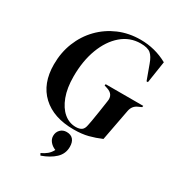

<svg xmlns="http://www.w3.org/2000/svg" viewBox="-218 -808 1097 1199"><g transform="rotate(30 330.5 -208.0)"><path d="M357 17Q212 17 130 -59.5Q48 -136 48 -274Q48 -360 77.5 -433.5Q107 -507 160.5 -562Q214 -617 285.5 -647.5Q357 -678 441 -678Q546 -678 636 -628L612 -471H602L564 -575Q548 -621 525.5 -639.5Q503 -658 453 -658Q376 -658 317 -607.5Q258 -557 225 -469.5Q192 -382 192 -270Q192 -187 214.5 -127Q237 -67 275 -35Q313 -3 361 -3Q387 -3 402.5 -13.5Q418 -24 423 -55L429 -86Q434 -118 441 -160Q448 -202 453 -241Q463 -294 410 -311L388 -318L390 -328H661L659 -318L637 -308Q600 -293 592 -252L549 -25Q505 -6 460.5 5.5Q416 17 357 17ZM260 262 252 248Q276 237 293.5 222.5Q311 208 323 185Q298 175 282.5 156.5Q267 138 267 115Q267 88 284.5 70Q302 52 329 52Q360 52 376 70.5Q392 89 392 123Q392 173 356 207Q320 241 260 262Z"/></g></svg>

Font: DeepMind Serif Display
Style: Italic
Weight: 400
Italic angle: -12°
Designer: Frank Grießhammer / Modifications: Colophon Foundry
Foundry: Colophon Foundry
Version: Version 5.003; ttfautohint (v1.8.2)